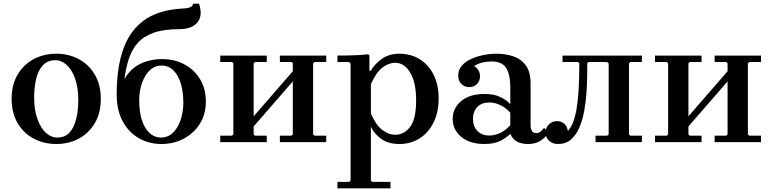

<svg xmlns="http://www.w3.org/2000/svg" viewBox="-20 -770 4178 1040"><path d="M285 -479Q352 -479 406.5 -450Q461 -421 493.5 -366Q526 -311 526 -235Q526 -158 493.5 -103Q461 -48 406.5 -19Q352 10 285 10Q218 10 163 -19Q108 -48 75.5 -103Q43 -158 43 -235Q43 -311 75.5 -366Q108 -421 163 -450Q218 -479 285 -479ZM290 -25Q333 -25 357.5 -53Q382 -81 393 -127Q404 -173 404 -227Q404 -295 387 -343.5Q370 -392 341.5 -418Q313 -444 280 -444Q238 -444 212.5 -416.5Q187 -389 176 -343Q165 -297 165 -242Q165 -175 182.5 -126Q200 -77 228 -51Q256 -25 290 -25Z M854 10Q787 10 732 -21.5Q677 -53 644.5 -113Q612 -173 612 -259Q612 -344 624.5 -415Q637 -486 663.5 -542Q690 -598 732.5 -637.5Q775 -677 834 -698.5Q893 -720 971 -724Q999 -725 1011.5 -731.5Q1024 -738 1027 -750H1058Q1069 -717 1066.5 -691.5Q1064 -666 1049 -648Q1034 -630 1009 -621Q984 -612 952 -612Q868 -612 813.5 -593Q759 -574 727 -538.5Q695 -503 678.5 -453Q662 -403 654 -341Q676 -381 708.5 -405Q741 -429 780 -439.5Q819 -450 858 -450Q926 -450 979.5 -421Q1033 -392 1064 -340.5Q1095 -289 1095 -220Q1095 -151 1062.5 -99.5Q1030 -48 975.5 -19Q921 10 854 10ZM853 -25Q882 -25 904.5 -41Q927 -57 942 -84Q957 -111 965 -144.5Q973 -178 973 -213Q973 -274 959 -319Q945 -364 918.5 -389.5Q892 -415 854 -415Q825 -415 803 -399Q781 -383 765.5 -356Q750 -329 742 -296Q734 -263 734 -227Q734 -167 748 -121.5Q762 -76 789 -50.5Q816 -25 853 -25Z M1354 -42 1361 -35H1425V0H1173V-35H1237L1244 -42V-427L1237 -434H1173V-469H1425V-434H1361L1354 -427ZM1676 -42 1684 -35H1747V0H1496V-35H1559L1566 -42V-427L1559 -434H1496V-469H1747V-434H1684L1676 -427ZM1566 -329 1354 -85V-140L1566 -384Z M2143 -479Q2205 -479 2253 -449.5Q2301 -420 2328.5 -365.5Q2356 -311 2356 -237Q2356 -162 2328.5 -106.5Q2301 -51 2253 -20.5Q2205 10 2143 10Q2084 10 2046 -17Q2008 -44 1989 -83V208L1996 215H2095V250H1808V215H1871L1879 208V-426L1871 -434H1808V-469Q1834 -469 1862.5 -469.5Q1891 -470 1919.5 -471.5Q1948 -473 1974 -476L1981 -469V-387H1989Q2008 -422 2047.5 -450.5Q2087 -479 2143 -479ZM2120 -40Q2170 -40 2202 -83.5Q2234 -127 2234 -225Q2234 -323 2202 -376.5Q2170 -430 2120 -430Q2086 -430 2051.5 -404Q2017 -378 1989 -314V-155Q2017 -91 2051.5 -65.5Q2086 -40 2120 -40Z M2839 10Q2805 10 2780.5 -3Q2756 -16 2744 -45V-302Q2744 -364 2722.5 -400.5Q2701 -437 2642 -437Q2616 -437 2593 -431.5Q2570 -426 2548 -412Q2564 -403 2572 -388.5Q2580 -374 2580 -357Q2580 -331 2563 -314.5Q2546 -298 2521 -298Q2496 -298 2479 -315.5Q2462 -333 2462 -362Q2462 -391 2480.5 -413Q2499 -435 2529.5 -449.5Q2560 -464 2597 -471.5Q2634 -479 2669 -479Q2718 -479 2760 -465Q2802 -451 2828 -416Q2854 -381 2854 -317V-89Q2854 -75 2860.5 -62Q2867 -49 2885 -49Q2898 -49 2908 -57.5Q2918 -66 2927 -77L2954 -54Q2942 -37 2927 -22.5Q2912 -8 2891 1Q2870 10 2839 10ZM2604 10Q2525 10 2478.5 -28.5Q2432 -67 2432 -126Q2432 -184 2478 -222.5Q2524 -261 2604 -261Q2656 -261 2690 -244.5Q2724 -228 2744 -206V-160Q2717 -189 2687.5 -202Q2658 -215 2631 -215Q2589 -215 2565.5 -190.5Q2542 -166 2542 -126Q2542 -86 2565.5 -61Q2589 -36 2631 -36Q2658 -36 2687.5 -49Q2717 -62 2744 -92V-45Q2724 -24 2690 -7Q2656 10 2604 10Z M3394 -434 3387 -426V-42L3394 -35H3457V0H3206V-35H3269L3277 -42V-426L3269 -434H3168L3161 -427Q3161 -399 3160.5 -356.5Q3160 -314 3156.5 -265Q3153 -216 3144 -167Q3135 -118 3117.5 -78Q3100 -38 3072.5 -14Q3045 10 3003 10Q2972 10 2953.5 -8Q2935 -26 2935 -52Q2935 -78 2953 -96Q2971 -114 2998 -114Q3016 -114 3033 -102.5Q3050 -91 3056 -61Q3074 -79 3085.5 -111Q3097 -143 3103.5 -183.5Q3110 -224 3113 -267.5Q3116 -311 3117 -352.5Q3118 -394 3118 -427L3111 -434H3027V-469H3457V-434Z M3709 -42 3716 -35H3780V0H3528V-35H3592L3599 -42V-427L3592 -434H3528V-469H3780V-434H3716L3709 -427ZM4031 -42 4039 -35H4102V0H3851V-35H3914L3921 -42V-427L3914 -434H3851V-469H4102V-434H4039L4031 -427ZM3921 -329 3709 -85V-140L3921 -384Z"/></svg>

Font: Brygada 1918 SemiBold
Style: Regular
Weight: 600
Designer: Mateusz Machalski | Borys Kosmynka | Przemek Hoffer
Foundry: NIEPODLEGLA 2018
Version: Version 3.006